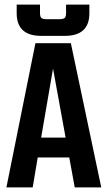

<svg xmlns="http://www.w3.org/2000/svg" viewBox="-20 -820 471 840"><path d="M307 0 283 -131H145L123 0H8L135 -631H290L423 0ZM160 -218H267L212 -520ZM263 -663H161Q53 -663 53 -762V-800H155V-763Q155 -747 161 -741.5Q167 -736 184 -736H240Q257 -736 263 -741.5Q269 -747 269 -763V-800H371V-762Q371 -663 263 -663Z"/></svg>

Font: Teko Medium
Style: Regular
Weight: 500
Designer: Manushi Parikh, Jonny Pinhorn
Foundry: Indian Type Foundry
Version: Version 1.106;PS 1.0;hotconv 1.0.78;makeotf.lib2.5.61930; tt